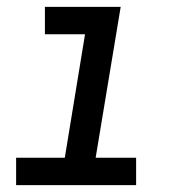

<svg xmlns="http://www.w3.org/2000/svg" viewBox="-20 -540 540 560"><path d="M27 0V-80H169L228 -440H111V-520H332L259 -80H377V0Z"/></svg>

Font: Iosevka SS04 Medium Oblique
Style: Regular
Weight: 500
Italic angle: -9°
Monospace: yes
Designer: Belleve Invis
Foundry: Belleve Invis
Version: Version 19.0.0; ttfautohint (v1.8.4)